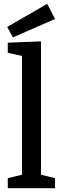

<svg xmlns="http://www.w3.org/2000/svg" viewBox="-20 -992 332 1012"><path d="M196 -774V-71L270 -53V0H21V-53L96 -71V-697L21 -714V-767ZM270 -892 48 -795 18 -850 229 -972Z"/></svg>

Font: Bitter Pro Medium
Style: Regular
Weight: 500
Designer: Sol Matas, and Bitter project Authors
Foundry: Sol Matas
Version: Version 1.010